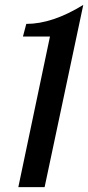

<svg xmlns="http://www.w3.org/2000/svg" viewBox="-20 -768 362 788"><path d="M321.8 -748 163.1 0H55.2L185.1 -618.2H74.2L87.9 -669.9Q195.3 -669.9 321.8 -748Z"/></svg>

Font: Lobster Two
Style: Italic
Weight: 400
Designer: Pablo Impallari
Foundry: Pablo Impallari. www.impallari.com
Version: Version 1.006